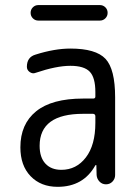

<svg xmlns="http://www.w3.org/2000/svg" viewBox="-20 -720 540 750"><path d="M370.1 -700.2Q382.8 -700.2 391.6 -691.4Q400.4 -682.6 400.4 -669.9Q400.4 -657.2 391.6 -648.4Q382.8 -639.6 370.1 -639.6H129.9Q117.2 -639.6 108.4 -648.4Q99.6 -657.2 99.6 -669.9Q99.6 -682.6 108.4 -691.4Q117.2 -700.2 129.9 -700.2ZM304.7 -275.4Q134.8 -275.4 134.8 -150.4Q134.8 -105.5 157.2 -81.1Q179.7 -56.6 219.7 -56.6Q278.3 -56.6 315.4 -105Q352.5 -153.3 352.5 -240.2V-265.6Q352.5 -274.4 343.8 -275.4ZM205.1 9.8Q139.6 9.8 99.6 -31.7Q59.6 -73.2 59.6 -144.5Q59.6 -235.4 121.1 -285.2Q182.6 -335 304.7 -335H343.8Q352.5 -335 352.5 -342.8V-360.4Q352.5 -417 330.6 -439.9Q308.6 -462.9 254.9 -462.9Q200.2 -462.9 119.1 -435.5Q107.4 -430.7 96.2 -438.5Q85 -446.3 85 -459Q85 -497.1 119.1 -506.8Q193.4 -530.3 254.9 -530.3Q354.5 -530.3 392.1 -490.2Q429.7 -450.2 429.7 -339.8V-36.1Q429.7 -21.5 419.4 -10.7Q409.2 0 394 0Q378.9 0 368.7 -10.7Q358.4 -21.5 357.4 -36.1L356.4 -74.2Q356.4 -75.2 355.5 -75.2Q353.5 -75.2 352.5 -74.2Q305.7 9.8 205.1 9.8Z"/></svg>

Font: Rounded Mgen+ 2m regular
Style: Regular
Weight: 400
Designer: [Source Han Sans]
Ryoko NISHIZUKA  (kana & ideographs); Paul D. Hunt (Latin, Greek & Cyrillic); Wenlong ZHANG  (bopomofo
Version: Version 1.059.20150602